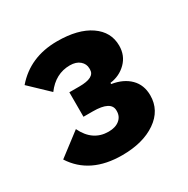

<svg xmlns="http://www.w3.org/2000/svg" viewBox="-99 -792 544 557"><g transform="rotate(-30 172.5 -513.5)"><path d="M117 -558H151Q202 -558 202 -585V-589Q202 -604 190 -614.5Q178 -625 157 -625Q109 -625 77 -582L15 -641Q69 -704 160 -704Q230 -704 270 -676.5Q310 -649 310 -603Q310 -570 288 -548Q266 -526 234 -522V-518Q272 -512 294 -490Q316 -468 316 -433Q316 -383 272.5 -353Q229 -323 159 -323Q52 -323 4 -398L80 -456Q106 -402 159 -402Q182 -402 195.5 -413Q209 -424 209 -442V-444Q209 -476 148 -476H117Z"/></g></svg>

Font: Aneliza
Style: Bold
Weight: 700
Designer: Mike Abbink, Paul van der Laan, Pieter van Rosmalen
Foundry: Bold Monday
Version: Version 3.0